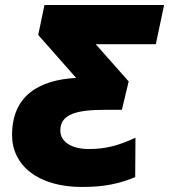

<svg xmlns="http://www.w3.org/2000/svg" viewBox="-20 -734 673 764"><path d="M307 10C399 10 455 -4 518 -29L519 -186C450 -154 400 -141 333 -141C269 -141 220 -167 220 -215C220 -282 290 -297 399 -297H465L492 -410L361 -558H600L633 -714H157L132 -595L283 -424C135 -416 28 -353 28 -197C28 -77 129 10 307 10Z"/></svg>

Font: Noto Sans Black
Style: Italic
Weight: 900
Italic angle: -12°
Designer: Monotype Design Team
Foundry: Monotype Imaging Inc.
Version: Version 2.013